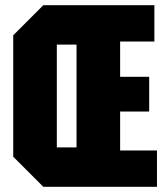

<svg xmlns="http://www.w3.org/2000/svg" viewBox="-20 -720 643 740"><path d="M31 -116V-584L147 -700H575V-560H443V-424H555V-290H443V-140H585V0H147ZM199 -548V-152H275V-548Z"/></svg>

Font: Tektur Condensed
Style: Bold
Weight: 700
Width: 3
Designer: Adam Jagosz
Foundry: Adam Jagosz
Version: Version 1.005;gftools[0.9.30]